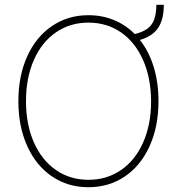

<svg xmlns="http://www.w3.org/2000/svg" viewBox="-20 -781 740 811"><path d="M570.8 -612.3Q608.9 -564.5 629.2 -498.3Q649.4 -432.1 649.4 -353.5Q649.4 -246.6 612.1 -164.1Q574.7 -81.5 507.6 -35.9Q440.4 9.8 353.5 9.8Q266.6 9.8 199.5 -35.9Q132.3 -81.5 95 -164.1Q57.6 -246.6 57.6 -353.5Q57.6 -460.4 95 -543Q132.3 -625.5 199.7 -671.1Q267.1 -716.8 353.5 -716.8Q411.6 -716.8 461.4 -696.3Q511.2 -675.8 549.3 -637.2Q583.5 -645.5 603 -660.2Q622.6 -674.8 631.3 -699Q640.1 -723.1 640.6 -760.7H671.9Q671.9 -698.2 647.7 -662.8Q623.5 -627.4 570.8 -612.3ZM353.5 -685.5Q276.4 -685.5 216.6 -644.5Q156.7 -603.5 123.3 -528.1Q89.8 -452.6 89.8 -353.5Q89.8 -255.4 123 -179.9Q156.2 -104.5 216.1 -63Q275.9 -21.5 353.5 -21.5Q431.2 -21.5 491.2 -62.7Q551.3 -104 584.7 -179.4Q618.2 -254.9 618.2 -353.5Q617.7 -452.1 584.2 -527.6Q550.8 -603 491 -644.3Q431.2 -685.5 353.5 -685.5Z"/></svg>

Font: Pretendard Thin
Style: Regular
Weight: 100
Designer: Base glyphs from Inter by Rasmus Andersson; Hangeul glyphs from Noto Sans CJK(Source Han Sans) by Jang Soo-young and Kan
Foundry: Kil Hyung-jin
Version: Version 1.309